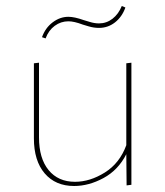

<svg xmlns="http://www.w3.org/2000/svg" viewBox="-20 -617 551 640"><path d="M132 -489 120 -493Q131 -524 155.5 -542.5Q180 -561 208 -561Q228 -561 259 -550Q263 -549 279 -544Q295 -539 310 -539Q335 -539 355 -554.5Q375 -570 386 -597L398 -592Q387 -561 363.5 -542.5Q340 -524 310 -524Q293 -524 276 -529Q259 -534 256 -535Q227 -546 208 -546Q183 -546 162.5 -531Q142 -516 132 -489ZM418 -408V-1L402 1L401 -103Q374 -50 325 -23.5Q276 3 227 3Q165 3 129 -39Q93 -81 93 -156V-406L110 -408V-159Q110 -89 142 -50Q174 -11 230 -11Q280 -11 329.5 -42Q379 -73 401 -133V-406Z"/></svg>

Font: Ysabeau Infant Thin
Style: Regular
Weight: 200
Designer: Christian Thalmann (Catharsis Fonts)
Version: Version 0.003